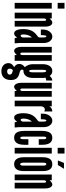

<svg xmlns="http://www.w3.org/2000/svg" viewBox="910 -1686 971 2832"><g transform="rotate(90 1396.0 -269.5)"><path d="M21.5 -634H106.5V-735H21.5ZM21.5 0H106.5V-547H21.5Z M166.5 0H251.5V-431Q256 -464.5 270.5 -464.5Q287.5 -464.5 287.5 -432.5V0H372V-448Q372 -498.5 356 -526.8Q340 -555 312 -555Q299 -555 282.2 -543.2Q265.5 -531.5 251.5 -513.5V-547H166.5Z M472.5 8Q490.5 8 506.2 -4Q522 -16 530.5 -36H533Q533.5 -29.5 537.2 -17Q541 -4.5 544 0H619Q616 -31 614.8 -51.5Q613.5 -72 613.5 -95V-431Q613.5 -484.5 586.8 -519.8Q560 -555 519.5 -555Q490.5 -555 466.8 -536.8Q443 -518.5 429 -487Q415 -455.5 415 -416.5V-386H497.5Q497.5 -467.5 515.5 -467.5Q525.5 -467.5 529 -453.5Q532.5 -439.5 532.5 -420.5V-370Q532.5 -358 525.2 -349Q518 -340 495 -323.5Q450 -290 429.2 -242.2Q408.5 -194.5 408.5 -127.5Q408.5 -64 425.2 -28Q442 8 472.5 8ZM505.5 -88Q487.5 -88 487.5 -131Q487.5 -167.5 500 -202.2Q512.5 -237 532 -254V-124Q532 -110 523.8 -99Q515.5 -88 505.5 -88Z M731 8Q743 8 760.5 -3.8Q778 -15.5 791.5 -32.5V0H876.5V-547H791.5V-118.5Q791.5 -82.5 772.5 -82.5Q755 -82.5 755 -114.5V-547H671V-99Q671 -50.5 687.5 -21.2Q704 8 731 8Z M1031 196Q1092 196 1126 159Q1160 122 1160 56Q1160 1.5 1135 -29Q1110 -59.5 1056 -71Q1006.5 -82 1006.5 -105Q1006.5 -120 1014.5 -129.5Q1016 -129.5 1019.2 -129.2Q1022.5 -129 1022.5 -129Q1073 -129 1101 -167Q1129 -205 1129 -270.5V-426.5Q1129 -440.5 1124 -453Q1138.5 -465 1167.5 -465V-555Q1134 -555 1098.5 -516.5Q1074.5 -555 1027 -555Q980.5 -555 953.2 -516.2Q926 -477.5 926 -411.5V-269.5Q926 -202.5 969 -148.5Q922.5 -115.5 922.5 -66Q922.5 -43 935.2 -23.5Q948 -4 969.5 7Q936 28.5 923.2 46.8Q910.5 65 910.5 91Q910.5 138.5 943.5 167.2Q976.5 196 1031 196ZM1027 -213Q1009.5 -213 1009.5 -262V-415.5Q1009.5 -465.5 1027 -465.5Q1035.5 -465.5 1040.8 -452.2Q1046 -439 1046 -415.5V-262Q1046 -240.5 1040.8 -226.8Q1035.5 -213 1027 -213ZM1032.5 111Q992 111 992 73Q992 46.5 1015 26.5L1046.5 35Q1080 44.5 1080 74Q1080 91 1066.8 101Q1053.5 111 1032.5 111Z M1261 8Q1273 8 1290.5 -3.8Q1308 -15.5 1321.5 -32.5V0H1406.5V-547H1321.5V-118.5Q1321.5 -82.5 1302.5 -82.5Q1285 -82.5 1285 -114.5V-547H1201V-99Q1201 -50.5 1217.5 -21.2Q1234 8 1261 8Z M1464 0H1547.5V-380Q1547.5 -420 1569.5 -436.5Q1591.5 -453 1623.5 -437V-555Q1598.5 -555 1577.2 -542.2Q1556 -529.5 1547.5 -509V-547H1464Z M1713.5 8Q1731.5 8 1747.2 -4Q1763 -16 1771.5 -36H1774Q1774.5 -29.5 1778.2 -17Q1782 -4.5 1785 0H1860Q1857 -31 1855.8 -51.5Q1854.5 -72 1854.5 -95V-431Q1854.5 -484.5 1827.8 -519.8Q1801 -555 1760.5 -555Q1731.5 -555 1707.8 -536.8Q1684 -518.5 1670 -487Q1656 -455.5 1656 -416.5V-386H1738.5Q1738.5 -467.5 1756.5 -467.5Q1766.5 -467.5 1770 -453.5Q1773.5 -439.5 1773.5 -420.5V-370Q1773.5 -358 1766.2 -349Q1759 -340 1736 -323.5Q1691 -290 1670.2 -242.2Q1649.5 -194.5 1649.5 -127.5Q1649.5 -64 1666.2 -28Q1683 8 1713.5 8ZM1746.5 -88Q1728.5 -88 1728.5 -131Q1728.5 -167.5 1741 -202.2Q1753.5 -237 1773 -254V-124Q1773 -110 1764.8 -99Q1756.5 -88 1746.5 -88Z M2011 8Q2113.5 8 2115 -141.5V-202H2032.5V-126Q2032.5 -82.5 2013 -82.5Q1994.5 -82.5 1994.5 -126V-425.5Q1994.5 -466.5 2013.5 -466.5Q2032.5 -466.5 2032.5 -425.5V-355H2115V-405.5Q2115 -555 2012.5 -555Q1960.5 -555 1935.8 -517.5Q1911 -480 1910 -400.5V-146.5Q1910 -67 1934.5 -29.5Q1959 8 2011 8Z M2159.5 -634H2244.5V-735H2159.5ZM2159.5 0H2244.5V-547H2159.5Z M2401 8Q2450.5 8 2476.8 -28Q2503 -64 2503 -133V-414Q2503 -555 2401 -555Q2298.5 -555 2298.5 -411V-136Q2298.5 -65.5 2324.8 -28.8Q2351 8 2401 8ZM2401 -81Q2391 -81 2385 -94Q2379 -107 2379 -128.5V-418.5Q2379 -467 2401 -467Q2422.5 -467 2422.5 -418.5V-128.5Q2422.5 -81 2401 -81ZM2346 -637H2413.5L2469 -727H2382.5Z M2553.5 0H2638.5V-431Q2643 -464.5 2657.5 -464.5Q2674.5 -464.5 2674.5 -432.5V0H2759V-448Q2759 -498.5 2743 -526.8Q2727 -555 2699 -555Q2686 -555 2669.2 -543.2Q2652.5 -531.5 2638.5 -513.5V-547H2553.5Z"/></g></svg>

Font: League Gothic SemiCondensed
Style: Regular
Weight: 400
Width: 4
Designer: The League of Moveable Type
Version: Version 1.600; ttfautohint (v1.8.3)